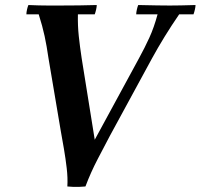

<svg xmlns="http://www.w3.org/2000/svg" viewBox="-20 -722 798 764"><path d="M758 -702Q758 -695 755.5 -684Q753 -673 750 -665H693Q662 -620 635 -576Q608 -532 585 -490L417 -181Q398 -145 369.5 -90.5Q341 -36 320 20Q310 21 296.5 21.5Q283 22 270 21.5Q257 21 248 20L357 -166L533 -490Q556 -532 574.5 -572.5Q593 -613 607 -665H522Q522 -672 524.5 -683.5Q527 -695 530 -702Q571 -701 605 -700.5Q639 -700 656 -700Q678 -700 700 -700.5Q722 -701 758 -702ZM134 -665H85Q85 -673 87.5 -684Q90 -695 93 -702Q116 -701 134.5 -700.5Q153 -700 172 -700Q191 -700 217 -700Q258 -700 294.5 -700.5Q331 -701 365 -702Q365 -695 362.5 -684Q360 -673 357 -665H290Q289 -620 293.5 -578Q298 -536 305 -490L357 -166L248 20Q250 -14 245.5 -52.5Q241 -91 234.5 -129Q228 -167 222 -200L173 -490Q166 -539 157.5 -578.5Q149 -618 134 -665Z"/></svg>

Font: Poltawski Nowy Medium
Style: Italic
Weight: 500
Italic angle: -12°
Version: Version 1.001;gftools[0.9.25]